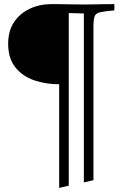

<svg xmlns="http://www.w3.org/2000/svg" viewBox="-20 -721 616 941"><path d="M438 -588V162L391 173V-655L317 -657V189L270 200V-308Q203 -308 146 -328Q89 -348 54.5 -392Q20 -436 20 -507Q20 -569 48.5 -612Q77 -655 125.5 -678Q174 -701 234 -701Q256 -701 284.5 -700.5Q313 -700 341 -699.5Q369 -699 389 -699Q408 -699 435.5 -699.5Q463 -700 491 -700.5Q519 -701 540 -701Q542 -686 540 -670Q492 -666 470.5 -661Q449 -656 443.5 -640.5Q438 -625 438 -588Z"/></svg>

Font: Tiro Tamil
Style: Regular
Weight: 400
Designer: Tamil: Fernando Mello & Fiona Ross. Latin: John Hudson.
Foundry: Tiro Typeworks Ltd.
Version: Version 1.52